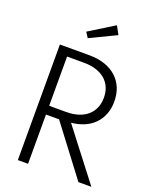

<svg xmlns="http://www.w3.org/2000/svg" viewBox="-176 -1075 932 1171"><g transform="rotate(20 290.5 -490.0)"><path d="M88.2 0V-750H280.5Q335.9 -750 380.2 -734.8Q424.5 -719.5 455.5 -691.6Q486.4 -663.6 502.7 -624.3Q519.1 -585 519.1 -536.4Q519.1 -489.5 504.1 -452.3Q489.1 -415 462.3 -388Q435.5 -360.9 397.7 -345Q360 -329.1 315 -325L565.5 0H481.4L239.5 -319.5H154.5V0ZM154.5 -376.4H265Q309.1 -376.4 343.9 -387.7Q378.6 -399.1 402.5 -420Q426.4 -440.9 438.9 -470.5Q451.4 -500 451.4 -536.4Q451.4 -572.7 438.9 -602.3Q426.4 -631.8 402.5 -652.5Q378.6 -673.2 343.9 -684.5Q309.1 -695.9 265 -695.9H154.5ZM375 -979.5 404.1 -925.9 234.5 -844.5 212.3 -878.6Z"/></g></svg>

Font: Spartan
Style: Regular
Weight: 400
Designer: Matt Bailey, Mirko Velimirovic
Foundry: Matt Bailey
Version: Version 1.005